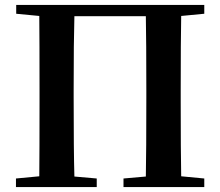

<svg xmlns="http://www.w3.org/2000/svg" viewBox="-20 -762 897 782"><path d="M718 -697Q716 -597 716 -395V-346Q716 -144 718 -44L812 -35V0H483V-35L574 -43Q576 -143 576 -364V-395Q576 -596 574 -696H283Q280 -597 280 -395V-364Q280 -144 283 -43L374 -35V0H45V-35L140 -44Q141 -143 141 -346V-395Q141 -596 140 -697L46 -706V-742H812V-706Z"/></svg>

Font: Source Han Serif JP
Style: Bold
Weight: 700
Designer: Ryoko NISHIZUKA  (kana & ideographs); Frank Grießhammer (Latin, Greek & Cyrillic); Wenlong ZHANG  (bopomofo); Sandoll Co
Foundry: Adobe Systems Incorporated
Version: Version 1.000;PS 1;hotconv 16.6.53;makeotf.lib2.5.65590